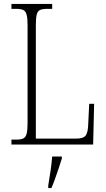

<svg xmlns="http://www.w3.org/2000/svg" viewBox="-20 -734 538 975"><path d="M38 0V-25H62Q85 -25 97.5 -30.5Q110 -36 115 -54Q120 -72 120 -109V-605Q120 -642 115 -660Q110 -678 97.5 -683.5Q85 -689 62 -689H38V-714H245V-689H220Q196 -689 183.5 -683.5Q171 -678 166.5 -660Q162 -642 162 -606V-30H366Q404 -30 415.5 -46.5Q427 -63 428 -104L433 -207H458L453 0ZM225 208Q231 172 236.5 135Q242 98 245 61H294V71Q288 92 278.5 119.5Q269 147 259.5 174Q250 201 241 221H225Z"/></svg>

Font: Noto Serif Condensed ExtraLight
Style: Regular
Weight: 200
Width: 3
Designer: Monotype Design Team
Foundry: Monotype Imaging Inc.
Version: Version 2.013; ttfautohint (v1.8.4.7-5d5b)